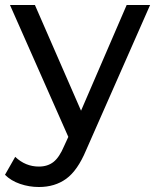

<svg xmlns="http://www.w3.org/2000/svg" viewBox="-36 -550 627 770"><path d="M566 -530 309 53Q275 134 229.5 167Q184 200 120 200Q81 200 44.5 187.5Q8 175 -16 151L25 79Q66 118 120 118Q155 118 178.5 99.5Q202 81 221 36L238 -1L4 -530H104L289 -106L472 -530Z"/></svg>

Font: APTA Sans Medium
Style: Bold
Weight: 500
Version: Version 7.200